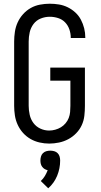

<svg xmlns="http://www.w3.org/2000/svg" viewBox="-20 -763 540 1031"><path d="M244 8Q218 8 192 2Q166 -4 143.5 -17Q121 -30 103.5 -49.5Q86 -69 75 -93Q64 -117 60 -143Q56 -169 56 -195V-540Q56 -566 60 -592.5Q64 -619 75 -643Q86 -667 104 -687Q122 -707 145 -720Q168 -733 194.5 -738Q221 -743 247 -743Q272 -743 296.5 -739Q321 -735 343.5 -724Q366 -713 384.5 -696Q403 -679 414.5 -657Q426 -635 432 -611Q438 -587 438 -562Q438 -561 438 -560.5Q438 -560 438 -559H360Q360 -559 360 -559.5Q360 -560 360 -561Q360 -583 352.5 -605Q345 -627 329.5 -643Q314 -659 292 -666Q270 -673 247 -673Q222 -673 198.5 -663.5Q175 -654 160 -634Q145 -614 139.5 -589.5Q134 -565 134 -540V-195Q134 -171 139.5 -146.5Q145 -122 159.5 -102.5Q174 -83 196.5 -72.5Q219 -62 244 -62Q260 -62 276.5 -66.5Q293 -71 307 -79.5Q321 -88 332 -101Q343 -114 349 -129.5Q355 -145 356.5 -161.5Q358 -178 358 -195V-330H250V-400H436V-195Q436 -168 433 -141.5Q430 -115 419 -91Q408 -67 389 -47.5Q370 -28 346.5 -15.5Q323 -3 296.5 2.5Q270 8 244 8ZM239 248 199 209Q212 197 221 182Q230 167 236 151Q227 149 219.5 144.5Q212 140 206.5 132.5Q201 125 199 116.5Q197 108 197 99Q197 88 200 77.5Q203 67 210.5 59.5Q218 52 228.5 49Q239 46 250 46Q261 46 271.5 49Q282 52 289.5 59.5Q297 67 300 77.5Q303 88 303 99Q303 120 299 140.5Q295 161 287 180.5Q279 200 267 217Q255 234 239 248Z"/></svg>

Font: Zed Sans
Style: Regular
Weight: 400
Designer: Belleve Invis
Foundry: Belleve Invis
Version: Version 1.0.0; ttfautohint (v1.8.4)